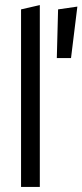

<svg xmlns="http://www.w3.org/2000/svg" viewBox="-20 -737 325 757"><path d="M63 0V-700L137 -717V0ZM204 -508 209 -700 285 -711 260 -508Z"/></svg>

Font: Red Hat Display VF
Style: Regular
Weight: 300
Designer: Pentagram, MCKL
Foundry: Pentagram, MCKL
Version: Version 1.023